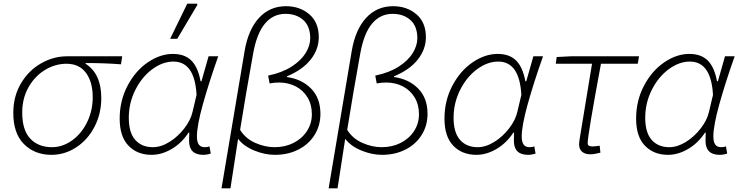

<svg xmlns="http://www.w3.org/2000/svg" viewBox="-20 -837 4066 1054"><path d="M53 -217Q53 -309 95.5 -380Q138 -451 206 -489.5Q274 -528 348 -528H651L644 -484Q553 -491 450 -491V-487Q536 -432 536 -299Q536 -213 499 -141.5Q462 -70 399 -28.5Q336 13 262 13Q171 13 112 -45.5Q53 -104 53 -217ZM489 -303Q489 -387 452 -437Q415 -487 345 -487Q283 -487 227 -453Q171 -419 136.5 -358Q102 -297 102 -219Q102 -122 146.5 -75.5Q191 -29 265 -29Q324 -29 376 -66.5Q428 -104 458.5 -167Q489 -230 489 -303Z M637 -186Q637 -284 680 -366Q723 -448 791 -494.5Q859 -541 929 -541Q994 -541 1030.5 -504.5Q1067 -468 1081 -391H1086L1125 -528H1178Q1127 -384 1094 -265.5Q1061 -147 1061 -88Q1061 -59 1071 -44Q1081 -29 1105 -29Q1122 -29 1130 -34L1137 6Q1116 13 1096 13Q1018 13 1018 -64L1019 -109H1015Q978 -52 923 -19.5Q868 13 812 13Q734 13 685.5 -37Q637 -87 637 -186ZM1037 -223 1059 -316Q1049 -499 932 -499Q873 -499 816 -457Q759 -415 723 -343.5Q687 -272 687 -190Q687 -109 722.5 -69Q758 -29 819 -29Q864 -29 910.5 -58Q957 -87 992 -132.5Q1027 -178 1037 -223ZM1008 -817H1061L1064 -811L953 -624H914Z M1550 -803Q1626 -803 1678 -758.5Q1730 -714 1730 -633Q1730 -566 1685 -509.5Q1640 -453 1555 -418V-414Q1636 -403 1687.5 -351Q1739 -299 1739 -212Q1739 -148 1707 -96.5Q1675 -45 1618 -16Q1561 13 1489 13Q1433 13 1375 -11Q1317 -35 1287 -75L1245 197H1196L1323 -558Q1343 -675 1402 -739Q1461 -803 1550 -803ZM1692 -210Q1692 -263 1668 -302.5Q1644 -342 1603 -363Q1562 -384 1512 -384Q1486 -384 1460 -379L1452 -422Q1529 -438 1581 -471.5Q1633 -505 1658 -546Q1683 -587 1683 -627Q1683 -693 1645 -727Q1607 -761 1547 -761Q1480 -761 1435 -708Q1390 -655 1370 -545Q1331 -330 1298 -124Q1328 -76 1381.5 -52.5Q1435 -29 1487 -29Q1545 -29 1591.5 -52.5Q1638 -76 1665 -117.5Q1692 -159 1692 -210Z M2138 -803Q2214 -803 2266 -758.5Q2318 -714 2318 -633Q2318 -566 2273 -509.5Q2228 -453 2143 -418V-414Q2224 -403 2275.5 -351Q2327 -299 2327 -212Q2327 -148 2295 -96.5Q2263 -45 2206 -16Q2149 13 2077 13Q2021 13 1963 -11Q1905 -35 1875 -75L1833 197H1784L1911 -558Q1931 -675 1990 -739Q2049 -803 2138 -803ZM2280 -210Q2280 -263 2256 -302.5Q2232 -342 2191 -363Q2150 -384 2100 -384Q2074 -384 2048 -379L2040 -422Q2117 -438 2169 -471.5Q2221 -505 2246 -546Q2271 -587 2271 -627Q2271 -693 2233 -727Q2195 -761 2135 -761Q2068 -761 2023 -708Q1978 -655 1958 -545Q1919 -330 1886 -124Q1916 -76 1969.5 -52.5Q2023 -29 2075 -29Q2133 -29 2179.5 -52.5Q2226 -76 2253 -117.5Q2280 -159 2280 -210Z M2420 -186Q2420 -284 2463 -366Q2506 -448 2574 -494.5Q2642 -541 2712 -541Q2777 -541 2813.5 -504.5Q2850 -468 2864 -391H2869L2908 -528H2961Q2910 -384 2877 -265.5Q2844 -147 2844 -88Q2844 -59 2854 -44Q2864 -29 2888 -29Q2905 -29 2913 -34L2920 6Q2899 13 2879 13Q2801 13 2801 -64L2802 -109H2798Q2761 -52 2706 -19.5Q2651 13 2595 13Q2517 13 2468.5 -37Q2420 -87 2420 -186ZM2820 -223 2842 -316Q2832 -499 2715 -499Q2656 -499 2599 -457Q2542 -415 2506 -343.5Q2470 -272 2470 -190Q2470 -109 2505.5 -69Q2541 -29 2602 -29Q2647 -29 2693.5 -58Q2740 -87 2775 -132.5Q2810 -178 2820 -223Z M3159 -44Q3159 -53 3162 -74L3230 -487H3031L3036 -524L3114 -528H3488L3481 -487H3279Q3206 -94 3206 -51Q3206 -33 3232 -33Q3244 -33 3272 -37L3276 1Q3259 5 3246.5 7.5Q3234 10 3220 10Q3192 10 3175.5 -4Q3159 -18 3159 -44Z M3472 -186Q3472 -284 3515 -366Q3558 -448 3626 -494.5Q3694 -541 3764 -541Q3829 -541 3865.5 -504.5Q3902 -468 3916 -391H3921L3960 -528H4013Q3962 -384 3929 -265.5Q3896 -147 3896 -88Q3896 -59 3906 -44Q3916 -29 3940 -29Q3957 -29 3965 -34L3972 6Q3951 13 3931 13Q3853 13 3853 -64L3854 -109H3850Q3813 -52 3758 -19.5Q3703 13 3647 13Q3569 13 3520.5 -37Q3472 -87 3472 -186ZM3872 -223 3894 -316Q3884 -499 3767 -499Q3708 -499 3651 -457Q3594 -415 3558 -343.5Q3522 -272 3522 -190Q3522 -109 3557.5 -69Q3593 -29 3654 -29Q3699 -29 3745.5 -58Q3792 -87 3827 -132.5Q3862 -178 3872 -223Z"/></svg>

Font: Nebula Sans Light
Style: Regular
Weight: 300
Italic angle: -9°
Designer: Paul D. Hunt for Adobe (as Source Sans)
Foundry: Nebula Entertainment & Broadcasting LLC
Version: Version 1.010